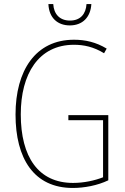

<svg xmlns="http://www.w3.org/2000/svg" viewBox="-20 -922 620 952"><path d="M433 -902H409C406 -853 379 -820 327 -820C276 -820 247 -852 244 -902H220C223 -832 267 -796 326 -796C389 -796 429 -836 433 -902ZM319 -351V-326H491V-43C450 -27 397 -15 342 -15C170 -15 83 -144 83 -355C83 -555 171 -700 347 -700C395 -700 444 -690 496 -658L509 -681C456 -713 403 -725 347 -725C156 -725 57 -572 57 -354C57 -136 148 10 341 10C397 10 463 -2 517 -28V-351Z"/></svg>

Font: Noto Sans Thai Cond Thin
Style: Regular
Weight: 100
Width: 3
Designer: Monotype Design Team
Foundry: Monotype Imaging Inc.
Version: Version 2.002